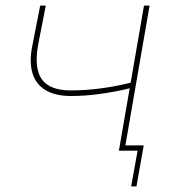

<svg xmlns="http://www.w3.org/2000/svg" viewBox="-20 -540 617 688"><path d="M96 -377 124 -520H144L116 -376Q102 -294 130.5 -255Q159 -216 234 -216Q289 -216 346.5 -224Q404 -232 457 -246L454 -226Q442 -223 430 -220Q381 -209 331.5 -202.5Q282 -196 234 -196Q179 -196 144 -216.5Q109 -237 96.5 -277.5Q84 -318 96 -377ZM496 -520H516L426 0H406ZM473 0H425L428 -19H495L469 128H450Z"/></svg>

Font: Fixel Italic Variable Display Thin
Style: Italic
Weight: 100
Italic angle: -10°
Designer: AlfaBravo + MacPaw
Foundry: Kyrylo Tkachov, Marchela Mozhyna, Serhii Makarenko, Maria Weinstein, Zakhar Kryvoshyya
Version: Version 1.210;Glyphs 3.2 (3217)